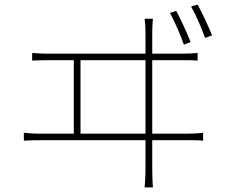

<svg xmlns="http://www.w3.org/2000/svg" viewBox="-20 -791 996 830"><path d="M158 -185H609V-70C609 -60 609 -22.7 605.1 19.2H641C638.1 -21.7 638.1 -61.1 638.1 -72.1V-185H790.1C805 -185 834.9 -185 858 -182.9V-217C834.9 -214.8 814.3 -213.1 790.1 -213.1H638.1V-530.9H763.8C779.8 -530.9 810 -531.2 834.2 -529.1V-562.1C810 -560 788.7 -558.9 763.8 -558.9H638.1V-649.9C638.1 -660.9 638.8 -686.8 641 -709.9H605.1C608 -688.9 609 -663 609 -649.9V-558.9H192.8C168.7 -558.9 143.8 -560 119 -562.1V-529.1C144.9 -530.2 168.7 -530.9 192.8 -530.9H299V-213.1H158C133.9 -213.1 110.1 -214.1 83.1 -217V-182.9C111.2 -185 133.9 -185 158 -185ZM328.1 -530.9H609V-213.1H328.1ZM806.1 -763.1C826 -729 850.9 -670.1 866.8 -627.1L897 -638.1C880 -679 852.3 -739 834.2 -771ZM714.8 -735.1C733 -702.1 761 -638.8 774.9 -598L804 -609C789.1 -649.1 758.9 -712 741.8 -744Z"/></svg>

Font: Karasuma Gothic
Style: Thin
Weight: 200
Designer: Rasmus Andersson / Ryoko Ishizuka
Foundry: rsms
Version: Version 1.00